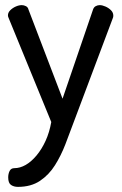

<svg xmlns="http://www.w3.org/2000/svg" viewBox="-20 -500 475 749"><path d="M50 229Q34 229 23 221.5Q12 214 12 192Q12 178 17.5 167Q23 156 36 156Q58 156 80 143.5Q102 131 122.5 106.5Q143 82 158 49Q173 16 180 -24L14 -429Q11 -435 11 -440Q11 -451 20 -460Q29 -469 41.5 -474.5Q54 -480 65 -480Q73 -480 81 -476Q89 -472 91 -463L224 -115L343 -463Q346 -472 353.5 -476Q361 -480 369 -480Q379 -480 391.5 -474.5Q404 -469 413 -460Q422 -451 422 -439Q422 -433 420 -429L267 -22Q252 19 235 63Q218 107 194.5 144.5Q171 182 136 205.5Q101 229 50 229Z"/></svg>

Font: Dosis ExtraLight Medium
Style: Regular
Weight: 500
Version: Version 3.001; ttfautohint (v1.8.2)